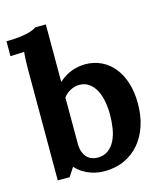

<svg xmlns="http://www.w3.org/2000/svg" viewBox="-118 -841 806 943"><g transform="rotate(-15 284.5 -369.5)"><path d="M62.5 -564.9Q62.5 -583 63.2 -606.4Q64 -629.9 66.4 -652.3L-3.9 -649.4V-725.1Q30.8 -725.1 57.4 -728Q84 -731 102.8 -735.4Q121.6 -739.7 133.1 -744.9Q144.5 -750 149.9 -754.9H204.1V-462.4Q237.8 -492.7 272.7 -504.4Q307.6 -516.1 338.9 -516.1Q383.8 -516.1 420.9 -498.3Q458 -480.5 484.6 -447.5Q511.2 -414.6 525.9 -367.7Q540.5 -320.8 540.5 -262.7Q540.5 -202.1 523.9 -151.1Q507.3 -100.1 475.8 -63Q444.3 -25.9 399.4 -4.9Q354.5 16.1 297.9 16.1Q284.2 16.1 266.6 13.9Q249 11.7 229.5 5.1Q210 -1.5 190.2 -13.4Q170.4 -25.4 152.8 -44.4H151.9L123 0H62.5ZM284.7 -425.8Q259.8 -424.8 238.5 -413.3Q217.3 -401.9 204.1 -383.3V-149.9Q204.1 -123.5 210.9 -105.7Q217.8 -87.9 228.8 -77.1Q239.7 -66.4 253.4 -61.8Q267.1 -57.1 280.8 -57.1Q313.5 -57.1 335.2 -73.2Q356.9 -89.4 370.1 -116Q383.3 -142.6 388.7 -176.8Q394 -210.9 394 -247.6Q394 -282.7 387.7 -314.9Q381.3 -347.2 368.2 -371.8Q355 -396.5 334.2 -411.1Q313.5 -425.8 284.7 -425.8Z"/></g></svg>

Font: DimaBanoo
Style: Bold
Weight: 800
Designer: R.Balvardi
Foundry: R.Balvardi
Version: Version 1.0.0-alpha3